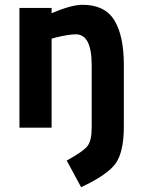

<svg xmlns="http://www.w3.org/2000/svg" viewBox="-20 -532 592 800"><path d="M195 0H61V-499H195V-477Q277 -512 324 -512Q417 -512 456.5 -447.5Q496 -383 496 -261V-5Q496 100 462.5 148Q429 196 318 248L258 137Q327 99 344.5 76.5Q362 54 362 0V-261Q362 -389 296 -389Q267 -389 213 -376L195 -371Z"/></svg>

Font: Titillium Web
Style: Bold
Weight: 700
Version: Version 1.001;PS 57.000;hotconv 1.0.70;makeotf.lib2.5.55311